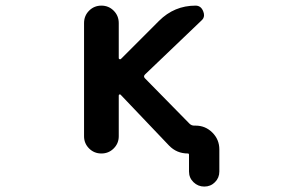

<svg xmlns="http://www.w3.org/2000/svg" viewBox="-20 -567 1040 686"><path d="M655.3 45.9V-13.7Q655.3 -18.6 651.4 -18.6Q611.3 -18.6 584 -46.9L411.1 -228.5Q409.2 -230.5 406.7 -229.5Q404.3 -228.5 404.3 -225.6V-80.1Q404.3 -54.7 386.2 -36.6Q368.2 -18.6 342.3 -18.6Q316.4 -18.6 298.3 -36.6Q280.3 -54.7 280.3 -80.1V-484.4Q280.3 -510.7 298.3 -528.8Q316.4 -546.9 342.3 -546.9Q368.2 -546.9 386.2 -528.8Q404.3 -510.7 404.3 -484.4V-359.4Q404.3 -356.4 407.2 -355.5Q410.2 -354.5 412.1 -356.4L547.9 -492.2Q602.5 -546.9 678.7 -546.9Q698.2 -546.9 706.1 -526.4Q709 -519.5 709 -512.7Q709 -502 700.2 -494.1L498 -300.8Q491.2 -293.9 498 -287.1L657.2 -125Q664.1 -118.2 673.8 -118.2H678.7Q713.9 -118.2 738.8 -93.3Q763.7 -68.4 763.7 -33.2V45.9Q763.7 68.4 748 84Q732.4 99.6 710 99.6Q687.5 99.6 671.4 84Q655.3 68.4 655.3 45.9Z"/></svg>

Font: Rounded-X Mgen+ 2m medium
Style: Regular
Weight: 500
Designer: [Source Han Sans]
Ryoko NISHIZUKA  (kana & ideographs); Paul D. Hunt (Latin, Greek & Cyrillic); Wenlong ZHANG  (bopomofo
Version: Version 1.059.20150602